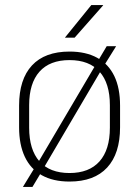

<svg xmlns="http://www.w3.org/2000/svg" viewBox="-20 -701 546 754"><path d="M253 12Q188.5 12 144.2 -12.8Q100 -37.5 77.5 -85.2Q55 -133 55 -201V-286.5Q55 -389.5 105.5 -444Q156 -498.5 253 -498.5Q317.5 -498.5 361.8 -474Q406 -449.5 428.8 -402.5Q451.5 -355.5 451.5 -286.5V-201Q451.5 -98 400.8 -43Q350 12 253 12ZM70 33 118 -45.5 127 -58.5 358 -450.5 364 -460.5 399 -519.5H436L389 -444L380.5 -430.5L150.5 -39.5L143.5 -27L107.5 33ZM253 -21.5Q330 -21.5 370.8 -67.2Q411.5 -113 411.5 -199.5V-288Q411.5 -374 371 -419.5Q330.5 -465 253 -465Q175.5 -465 135 -419.5Q94.5 -374 94.5 -288V-199.5Q94.5 -113 135 -67.2Q175.5 -21.5 253 -21.5ZM338.5 -681H385V-680L273 -553H235.5V-554Z"/></svg>

Font: Anek Latin Medium ExtraLight
Style: Regular
Weight: 250
Version: Version 1.003